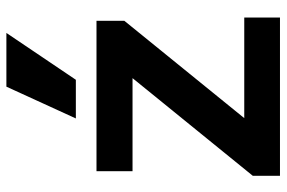

<svg xmlns="http://www.w3.org/2000/svg" viewBox="-164 -710 875 586"><g transform="rotate(-90 273.0 -417.5)"><path d="M29 0ZM512 -109V0H29V-83L327 -450H43V-560H502V-475L205 -109ZM301 -835H465L322 -623H204Z"/></g></svg>

Font: Martel Sans ExtraBold
Style: Regular
Weight: 800
Designer: Dan Reynolds and Mathieu Réguer
Foundry: Dan Reynolds and Mathieu Réguer
Version: Version 1.002; ttfautohint (v1.1) -l 5 -r 5 -G 72 -x 0 -D la